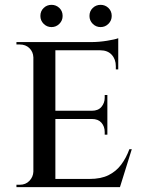

<svg xmlns="http://www.w3.org/2000/svg" viewBox="-20 -774 592 794"><path d="M209 -600V0H118V-600ZM466 -34 473 0H207V-34ZM424 -316V-282H207V-316ZM469 -600V-566H207V-600ZM525 -157 476 0H317L350 -34Q397 -34 428.5 -49.5Q460 -65 481 -93Q502 -121 515 -157ZM424 -284V-217H413V-228Q413 -251 399.5 -266.5Q386 -282 360 -282V-284ZM424 -381V-314H360V-316Q386 -316 399.5 -332Q413 -348 413 -370V-381ZM469 -569V-487H459V-500Q459 -529 442 -547.5Q425 -566 395 -566V-569ZM469 -616V-590L358 -600Q389 -600 423 -605.5Q457 -611 469 -616ZM120 -64 131 0H48V-10Q48 -10 54.5 -10Q61 -10 62 -10Q86 -10 101.5 -26Q117 -42 118 -64ZM120 -537H118Q117 -560 101.5 -575Q86 -590 62 -590Q61 -590 54.5 -590Q48 -590 48 -590V-600H131ZM193 -662Q174 -662 160.5 -675.5Q147 -689 147 -708Q147 -728 160.5 -741Q174 -754 193 -754Q212 -754 225.5 -741Q239 -728 239 -708Q239 -689 225.5 -675.5Q212 -662 193 -662ZM396 -662Q377 -662 363.5 -675.5Q350 -689 350 -708Q350 -728 363.5 -741Q377 -754 396 -754Q415 -754 428.5 -741Q442 -728 442 -708Q442 -689 428.5 -675.5Q415 -662 396 -662Z"/></svg>

Font: Cinzel Eorzea
Style: Regular
Weight: 500
Designer: Natanael Gama
Version: Version 2.000